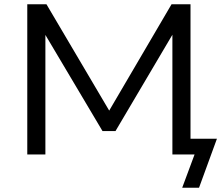

<svg xmlns="http://www.w3.org/2000/svg" viewBox="-20 -725 1038 901"><path d="M835 156 893 0H789V-589L802 -584L522 -110H461L180 -583L193 -588V0H108V-705H198L506 -183H479L785 -705H874V-74H998L914 156Z"/></svg>

Font: Nunito Sans 10pt SemiExpanded
Style: Regular
Weight: 400
Width: 6
Designer: Vernon Adams
Foundry: Vernon Adams
Version: Version 3.101;gftools[0.9.27]